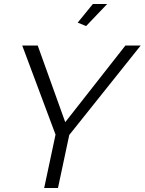

<svg xmlns="http://www.w3.org/2000/svg" viewBox="-20 -937 721 957"><path d="M409.2 -807.1 367.2 -824.2 442.9 -917H514.2ZM256.8 -266.1 90.8 -710H168L305.2 -328.1L605 -710H681.2L325.2 -264.2L269 0H200.2Z"/></svg>

Font: Rawline
Style: Italic
Weight: 400
Italic angle: -12°
Designer: Matt McInerney, Pablo Impallari, Rodrigo Fuenzalida
Foundry: Matt McInerney, Pablo Impallari, Rodrigo Fuenzalida
Version: Version 4.020;PS 004.020;hotconv 1.0.88;makeotf.lib2.5.64775